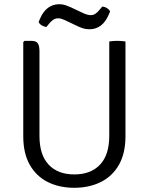

<svg xmlns="http://www.w3.org/2000/svg" viewBox="-20 -880 706 912"><path d="M576 -233Q576 -151.5 544.8 -97Q513.5 -42.5 458.5 -15.2Q403.5 12 332.5 12Q262 12 207.2 -15.2Q152.5 -42.5 121.5 -97Q90.5 -151.5 90.5 -233V-680L96.5 -686H127.5Q152.5 -686 160 -673.5Q167.5 -661 167.5 -636.5V-234Q167.5 -144.5 211 -98Q254.5 -51.5 333 -51.5Q411.5 -51.5 455.2 -98Q499 -144.5 499 -234V-683Q506.5 -684.5 516.5 -685.2Q526.5 -686 536.5 -686Q547 -686 557.2 -685.2Q567.5 -684.5 576 -683ZM289 -784Q279.5 -788.5 271.8 -790.8Q264 -793 255 -793Q243 -793 232.2 -785.5Q221.5 -778 213.5 -768L200.5 -752Q189 -753 178.2 -759.5Q167.5 -766 163.5 -775.5L169.5 -790Q184 -824.5 207.2 -842.2Q230.5 -860 261.5 -860Q278 -860 291.5 -855.2Q305 -850.5 316 -845.5L373.5 -818.5Q383.5 -813.5 393.5 -810.8Q403.5 -808 411 -808Q423 -808 433.5 -815Q444 -822 452.5 -833L465.5 -848.5Q477.5 -848 488 -841.5Q498.5 -835 503 -825.5L496.5 -810.5Q482 -776 458.8 -758.5Q435.5 -741 405 -741Q388 -741 374.2 -745.5Q360.5 -750 350 -755Z"/></svg>

Font: Signika
Style: Regular
Weight: 300
Designer: Anna Giedry
Foundry: Anna Giedry
Version: Version 2.000